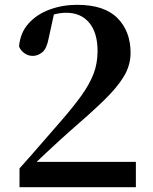

<svg xmlns="http://www.w3.org/2000/svg" viewBox="-20 -777 634 797"><path d="M61 0V-78Q107 -129 150 -179Q193 -229 230 -271Q285 -334 318.5 -381Q352 -428 368.5 -471Q385 -514 385 -565Q385 -641 350.5 -682.5Q316 -724 255 -724Q232 -724 208 -718Q184 -712 158 -698L205 -723L182 -618Q174 -575 155.5 -560Q137 -545 116 -545Q97 -545 81.5 -556Q66 -567 59 -584Q64 -641 98.5 -679.5Q133 -718 186.5 -737.5Q240 -757 300 -757Q413 -757 467.5 -702Q522 -647 522 -558Q522 -506 494 -459.5Q466 -413 409.5 -358.5Q353 -304 266 -229Q249 -214 224.5 -191.5Q200 -169 171.5 -142.5Q143 -116 114 -88L125 -123V-105H544V0Z"/></svg>

Font: Noto Serif TC ExtraLight
Style: Bold
Weight: 700
Version: Version 2.002-H1;hotconv 1.1.0;makeotfexe 2.6.0